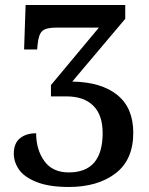

<svg xmlns="http://www.w3.org/2000/svg" viewBox="-20 -734 593 765"><path d="M35 -122Q35 -163 59.5 -183Q84 -203 124 -203Q124 -138 156.5 -92.5Q189 -47 254 -47Q389 -47 389 -204Q389 -276 351.5 -313Q314 -350 244 -350H183V-395L374 -624H204Q164 -624 149 -611Q134 -598 130 -558L128 -537H76L82 -714H479V-659L268 -409Q384 -407 447.5 -355.5Q511 -304 511 -205Q511 -97 440 -43Q369 11 254 11Q176 11 126.5 -8.5Q77 -28 56 -58Q35 -88 35 -122Z"/></svg>

Font: Noto Serif NarrowSemiBold
Style: Regular
Weight: 600
Width: 4
Designer: Monotype Design Team
Foundry: Monotype Imaging Inc.
Version: Version 1.001